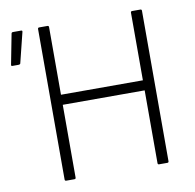

<svg xmlns="http://www.w3.org/2000/svg" viewBox="-75 -732 822 808"><g transform="rotate(-10 336.0 -327.5)"><path d="M144 0Q138 0 138 -6V-649Q138 -655 144 -655H179Q185 -655 185 -649V-360H535V-649Q535 -655 541 -655H576Q582 -655 582 -649V-6Q582 0 576 0H541Q535 0 535 -6V-317H185V-6Q185 0 179 0ZM4 -515Q-1 -515 0 -521L25 -650Q26 -655 32 -655H67Q73 -655 71 -648L39 -519Q37 -515 31 -515Z"/></g></svg>

Font: Sofia Sans Semi Condensed Light
Style: Regular
Weight: 300
Designer: Botio Nikoltchev, Ani Petrova
Foundry: lettersoup
Version: Version 4.100; ttfautohint (v1.8.4.7-5d5b)